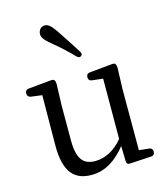

<svg xmlns="http://www.w3.org/2000/svg" viewBox="-122 -916 901 1032"><g transform="rotate(-15 328.0 -400.0)"><path d="M260 21C337 21 400 -21 453 -88L455 -4C455 10 462 16 475 15L595 8C607 7 614 0 614 -12V-15C614 -27 607 -35 595 -36L539 -42V-379L543 -499C543 -508 541 -516 538 -521C534 -527 527 -527 516 -526L392 -514C380 -513 373 -505 373 -493V-491C373 -479 380 -471 392 -470L453 -463L452 -128C411 -77 356 -46 299 -46C234 -46 200 -81 200 -186V-379L204 -499C204 -509 203 -515 199 -521C195 -527 188 -528 178 -527L52 -515C40 -514 33 -506 33 -494V-492C33 -480 40 -472 52 -470L114 -462L112 -186C110 -32 167 21 260 21ZM187 -781C187 -760 205 -742 234 -718C276 -684 312 -650 345 -616C354 -607 362 -605 370 -611C377 -616 378 -624 371 -635C341 -683 311 -729 280 -775C256 -809 241 -821 223 -821C207 -821 187 -808 187 -781Z"/></g></svg>

Font: 寒蝉锦书宋 Text
Style: Regular
Weight: 400
Designer: 寒蝉锦书宋{Warren} 思源宋体{Ryoko NISHIZUKA 西塚涼子 (kana & ideographs); Frank Grießhammer (Latin, Greek & Cyrillic); Wenlong ZHANG 
Foundry: Adobe & ChillType
Version: Version 2.000;Glyphs 3.1.1 (3135)